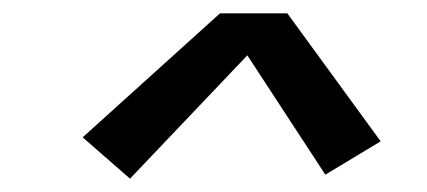

<svg xmlns="http://www.w3.org/2000/svg" viewBox="-20 -726 640 288"><path d="M175 -458 104 -520 310 -706H411L551 -514L468 -464L351 -643Z"/></svg>

Font: Iosevka Curly Medium Extended
Style: Italic
Weight: 500
Width: 7
Italic angle: -9°
Monospace: yes
Designer: Belleve Invis
Foundry: Belleve Invis
Version: Version 11.1.0; ttfautohint (v1.8.3)